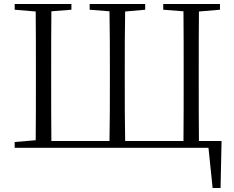

<svg xmlns="http://www.w3.org/2000/svg" viewBox="-20 -745 1178 968"><path d="M54 0H1031L1052 203H1092L1097 -34H983C982 -134 982 -234 982 -342V-388C982 -490 982 -589 983 -687L1089 -696V-725H803V-696L905 -688C906 -590 906 -490 906 -388V-342C906 -234 906 -133 905 -34H611C609 -133 609 -234 609 -342V-388C609 -490 609 -590 611 -687L712 -696V-725H432V-696L532 -688C534 -590 534 -490 534 -388V-342C534 -234 534 -134 532 -34H239C238 -133 238 -234 238 -342V-388C238 -491 238 -590 239 -688L340 -696V-725H54V-696L160 -687C161 -590 161 -490 161 -388V-342C161 -236 161 -137 160 -38L54 -29Z"/></svg>

Font: Noto Serif CJK SC Light
Style: Regular
Weight: 300
Designer: Ryoko NISHIZUKA 西塚涼子 (kana & ideographs); Frank Grießhammer (Latin, Greek & Cyrillic); Wenlong ZHANG 张文龙 (bopomofo); San
Foundry: Adobe
Version: Version 2.001;hotconv 1.1.0;makeotfexe 2.6.0